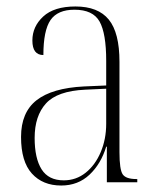

<svg xmlns="http://www.w3.org/2000/svg" viewBox="-20 -563 486 593"><path d="M169 10Q112 10 78.5 -27Q45 -64 45 -140Q45 -216 93 -253.5Q141 -291 239 -296L308 -299V-375Q308 -460 287.5 -496.5Q267 -533 210 -533Q158 -533 136 -501Q114 -469 114 -393Q80 -393 80 -438Q80 -481 113.5 -512Q147 -543 213 -543Q283 -543 316 -502.5Q349 -462 349 -372V-93Q349 -39 359 -24.5Q369 -10 401 -10H404V0H310V-110H308Q292 -57 256.5 -23.5Q221 10 169 10ZM177 -6Q215 -6 244.5 -29.5Q274 -53 291 -93Q308 -133 308 -181V-289L243 -286Q157 -282 122 -243.5Q87 -205 87 -137Q87 -74 108.5 -40Q130 -6 177 -6Z"/></svg>

Font: Noto Serif Display Condensed ExtraLight
Style: Regular
Weight: 200
Width: 3
Designer: Monotype Design Team
Foundry: Monotype Imaging Inc.
Version: Version 2.009